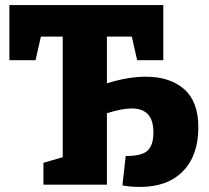

<svg xmlns="http://www.w3.org/2000/svg" viewBox="-20 -727 821 756"><path d="M761 -226Q761 -115 700.5 -53Q640 9 532 9Q492 9 462 3L475 -113Q536 -112 560 -133Q584 -154 584 -205Q584 -255 562 -277.5Q540 -300 499 -300Q460 -300 401 -281V0H151V-86L227 -108V-583H141L120 -490H17V-707H623V-490H520L499 -583H401V-399Q484 -425 554 -425Q649 -425 705 -376Q761 -327 761 -226Z"/></svg>

Font: Bitter Pro ExtraBold
Style: Regular
Weight: 800
Designer: Sol Matas, and Bitter project Authors
Foundry: Sol Matas
Version: Version 1.010